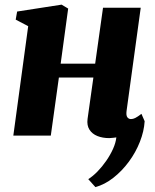

<svg xmlns="http://www.w3.org/2000/svg" viewBox="-20 -570 652 807"><path d="M512 -104Q509.5 -85 515.2 -77.2Q521 -69.5 530.5 -69.5Q539 -69.5 548.2 -74Q557.5 -78.5 574.5 -91.5L588 -60.5Q585.5 -18.5 568 26Q550.5 70.5 521.5 109.8Q492.5 149 456.5 177.2Q420.5 205.5 381 216.5L351 183Q370 171 389.8 150.8Q409.5 130.5 426.5 106Q443.5 81.5 455 56Q466.5 30.5 469 7.5Q465 8 455.5 9.2Q446 10.5 439 10.5Q411.5 10.5 389.5 1.8Q367.5 -7 356 -25Q344.5 -43 348 -70L372.5 -244H227.5L193.5 0H36L98.5 -460L46 -487.5L52 -521.5L239 -550.5L266.5 -534L235 -302.5H380L413 -537.5H571.5Z"/></svg>

Font: Merriweather 60pt Black
Style: Italic
Weight: 900
Italic angle: -7.8°
Version: Version 2.101